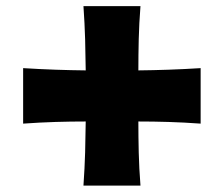

<svg xmlns="http://www.w3.org/2000/svg" viewBox="-20 -656 723 620"><path d="M54.7 -256.8V-436Q109.4 -432.6 159.4 -430.9Q209.5 -429.2 256.8 -428.7Q256.3 -478 254.9 -529.1Q253.4 -580.1 249.5 -636.2H433.6Q429.2 -580.1 428 -529.1Q426.8 -478 426.8 -428.7Q474.1 -429.2 523.9 -430.9Q573.7 -432.6 627.9 -436V-256.8Q573.7 -260.7 523.9 -262.2Q474.1 -263.7 426.8 -263.7Q426.8 -214.8 428 -163.8Q429.2 -112.8 433.6 -56.6H249.5Q253.4 -112.8 254.9 -163.8Q256.3 -214.8 256.8 -263.7Q209.5 -263.7 159.4 -262.2Q109.4 -260.7 54.7 -256.8Z"/></svg>

Font: Pinar DS1 ExtraBold
Style: Regular
Weight: 800
Designer: Amin Abedi
Version: Version 3.000